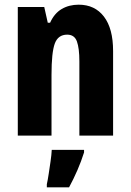

<svg xmlns="http://www.w3.org/2000/svg" viewBox="-20 -579 558 820"><path d="M316 -559Q385 -559 424 -508Q463 -457 463 -361V0H319V-317Q319 -373 308.5 -402Q298 -431 267 -431Q228 -431 214 -393Q200 -355 200 -259V0H56V-549H169L184 -482H194Q212 -522 243.5 -540.5Q275 -559 316 -559ZM339 72Q327 110 310.5 148Q294 186 275 221H180V208Q184 190 188 163.5Q192 137 196 109.5Q200 82 201 61H339Z"/></svg>

Font: Noto Sans Gurmukhi ExtraCondensed ExtraBold
Style: Regular
Weight: 800
Width: 2
Designer: Jelle Bosma - Monotype Design Team
Foundry: Monotype Imaging Inc.
Version: Version 2.004; ttfautohint (v1.8.4.7-5d5b)